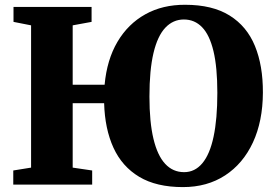

<svg xmlns="http://www.w3.org/2000/svg" viewBox="-20 -772 1150 803"><path d="M745 10.5Q634 10.5 562.2 -32.5Q490.5 -75.5 454.5 -154.2Q418.5 -233 415.5 -340.5H284V-71L365.5 -59V0H35.5V-59L110 -71V-666L36.5 -680.5V-743H363V-680.5L284 -666V-417.5H417.5Q427 -522 471.2 -597Q515.5 -672 587.8 -712.2Q660 -752.5 754.5 -752Q868.5 -752 940.5 -707Q1012.5 -662 1046.2 -579.8Q1080 -497.5 1079.5 -384.5Q1079 -265 1037.8 -176.2Q996.5 -87.5 921.5 -38.5Q846.5 10.5 745 10.5ZM750 -52Q795 -52 826.2 -89.2Q857.5 -126.5 873.2 -200.2Q889 -274 889 -383.5Q889 -490.5 872.8 -558.2Q856.5 -626 825.2 -658.2Q794 -690.5 749 -690.5Q704 -690.5 671.5 -656.2Q639 -622 622 -550.5Q605 -479 605 -368Q605 -261.5 621.8 -191.5Q638.5 -121.5 670.8 -86.8Q703 -52 750 -52Z"/></svg>

Font: Merriweather 36pt Black
Style: Regular
Weight: 900
Version: Version 2.100